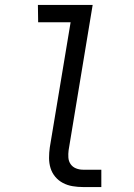

<svg xmlns="http://www.w3.org/2000/svg" viewBox="-20 -755 540 775"><path d="M315 0Q294 0 273 -3.5Q252 -7 234 -16.5Q216 -26 203 -41.5Q190 -57 184 -76.5Q178 -96 178 -117.5Q178 -139 181 -160L265 -665H134L133 -735H354L257 -149Q255 -134 256 -119Q257 -104 265 -92.5Q273 -81 286.5 -75.5Q300 -70 315 -70H389V0Z"/></svg>

Font: Iosevka Curly
Style: Italic
Weight: 400
Italic angle: -9°
Monospace: yes
Designer: Belleve Invis
Foundry: Belleve Invis
Version: Version 22.1.2; ttfautohint (v1.8.4)